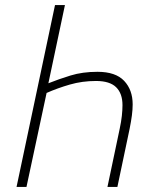

<svg xmlns="http://www.w3.org/2000/svg" viewBox="-20 -734 625 754"><path d="M45 0 196 -714H235L170 -407Q210 -423 257 -437.5Q304 -452 363 -452Q434 -452 467.5 -416.5Q501 -381 501 -324Q501 -304 498 -281Q495 -258 489 -228L441 0H402L450 -228Q456 -256 458.5 -279Q461 -302 461 -321Q461 -367 436 -391.5Q411 -416 357 -416Q303 -416 254.5 -402Q206 -388 163 -369L84 0Z"/></svg>

Font: Noto Sans Disp ExtLt
Style: Italic
Weight: 200
Italic angle: -12°
Designer: Monotype Design Team
Foundry: Monotype Imaging Inc.
Version: Version 2.000;GOOG;noto-source:20170915:90ef993387c0